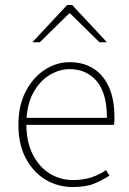

<svg xmlns="http://www.w3.org/2000/svg" viewBox="-20 -740 518 772"><path d="M272 12Q212 12 162.5 -18Q113 -48 83.5 -104Q54 -160 54 -238Q54 -316 83.5 -372.5Q113 -429 160 -459.5Q207 -490 260 -490Q315 -490 355.5 -464.5Q396 -439 418 -390Q440 -341 440 -270Q440 -263 440 -255Q440 -247 438 -238H70V-266H410Q410 -365 369 -413.5Q328 -462 260 -462Q218 -462 178 -437.5Q138 -413 112 -363.5Q86 -314 86 -240Q86 -172 110.5 -121.5Q135 -71 178 -43.5Q221 -16 274 -16Q315 -16 348 -27Q381 -38 406 -56L420 -34Q393 -16 359.5 -2Q326 12 272 12ZM110 -570 250 -720H270L410 -570H380L262 -686H258L140 -570Z"/></svg>

Font: SourceSans3VF
Style: Regular
Weight: 200
Designer: Paul D. Hunt
Foundry: Adobe
Version: Version 3.052;hotconv 1.1.0;makeotfexe 2.6.0